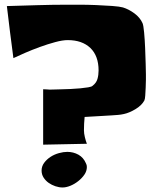

<svg xmlns="http://www.w3.org/2000/svg" viewBox="-20 -789 677 832"><path d="M612.3 -466.8Q612.3 -460 612.3 -443.8Q612.3 -427.7 611.3 -409.2Q610.4 -390.6 609.4 -375Q608.4 -359.4 605.5 -353.5Q593.8 -332 566.9 -315.9Q540 -299.8 516.6 -294.9Q503.9 -292 491.2 -291Q478.5 -290 464.8 -289.1Q435.5 -287.1 405.8 -285.6Q376 -284.2 346.7 -282.2Q343.8 -252.9 343.8 -224.6Q343.8 -210.9 347.7 -194.8Q351.6 -178.7 356.4 -166L167 -162.1V-402.3L185.5 -401.4Q190.4 -400.4 206.1 -400.9Q221.7 -401.4 242.2 -401.9Q262.7 -402.3 285.2 -403.3Q307.6 -404.3 327.6 -406.2Q347.7 -408.2 362.3 -410.6Q377 -413.1 380.9 -417Q397.5 -429.7 402.3 -446.8Q407.2 -463.9 407.2 -483.4Q407.2 -546.9 371.6 -581.1Q335.9 -615.2 273.4 -615.2Q251 -615.2 218.8 -606.4Q186.5 -597.7 152.8 -585.4Q119.1 -573.2 87.9 -559.6Q56.6 -545.9 38.1 -537.1Q30.3 -593.8 23.4 -650.4Q16.6 -707 9.8 -762.7Q76.2 -764.6 142.1 -766.6Q208 -768.6 275.4 -768.6Q290 -768.6 323.7 -768.6Q357.4 -768.6 395 -767.1Q432.6 -765.6 465.8 -763.2Q499 -760.7 512.7 -756.8Q538.1 -749 562.5 -731Q586.9 -712.9 597.7 -688.5Q601.6 -679.7 604.5 -648.4Q607.4 -617.2 608.9 -581.1Q610.4 -544.9 611.3 -511.7Q612.3 -478.5 612.3 -466.8ZM356.4 -65.4Q356.4 -47.9 345.7 -32.2Q335 -16.6 318.8 -3.9Q302.7 8.8 284.7 16.1Q266.6 23.4 251 23.4Q236.3 23.4 220.2 18.1Q204.1 12.7 190.9 3.4Q177.7 -5.9 168.9 -19.5Q160.2 -33.2 160.2 -49.8Q160.2 -68.4 171.4 -83.5Q182.6 -98.6 199.2 -109.4Q215.8 -120.1 235.4 -125.5Q254.9 -130.9 271.5 -130.9Q297.9 -130.9 319.8 -118.7Q341.8 -106.4 352.5 -81.1Q356.4 -74.2 356.4 -65.4Z"/></svg>

Font: Slackey
Style: Regular
Weight: 400
Designer: Squid
Foundry: Font Diner, Inc DBA Sideshow
Version: Version 1.000